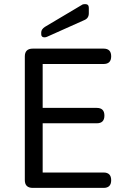

<svg xmlns="http://www.w3.org/2000/svg" viewBox="-20 -916 606 936"><path d="M140 -679H485Q522 -679 522 -641.5Q522 -604 485 -604H188V-390H452Q489 -390 489 -352.5Q489 -315 452 -315H188V-75H485Q522 -75 522 -37.5Q522 0 485 0H140Q101 0 101 -38V-641Q101 -679 140 -679ZM197 -734Q181 -734 181 -749V-758Q181 -773 199 -785L379 -892Q384 -896 395 -896Q413 -896 413 -878V-851Q413 -827 391 -818L210 -737Q204 -734 197 -734Z"/></svg>

Font: Merge One
Style: Regular
Weight: 400
Designer: Kosal Sen
Foundry: Philatype
Version: Version 1.001